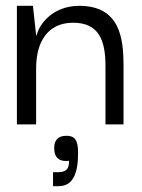

<svg xmlns="http://www.w3.org/2000/svg" viewBox="-20 -427 486 659"><path d="M104 0V-193C104 -281 142 -349 231 -349C319 -349 342 -289 342 -201V0H404V-201C404 -295 392 -407 252 -407C159 -407 113 -341 106 -306H104L93 -407H38V0ZM181 212C232 212 248 166 248 97C248 53 236 39 208 39C176 39 166 58 166 81C166 112 181 129 217 125C217 148 212 164 179 164H162V212Z"/></svg>

Font: OSH Darker Grotesque Medium
Style: Regular
Weight: 500
Designer: Gabriel Lam
Foundry: TypeRant
Version: Version 1.000;Glyphs 3.1.1 (3148)